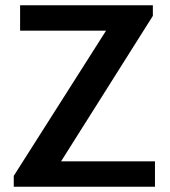

<svg xmlns="http://www.w3.org/2000/svg" viewBox="-20 -706 641 726"><path d="M32 0V-41L381 -590H56V-686H558V-646L211 -96H566V0Z"/></svg>

Font: Chivo Medium Medium
Style: Regular
Weight: 500
Version: Version 2.002